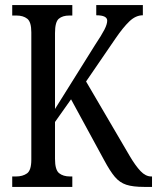

<svg xmlns="http://www.w3.org/2000/svg" viewBox="-20 -734 617 754"><path d="M28 0V-41H43Q69 -41 86 -53Q103 -65 103 -107V-607Q103 -648 87 -660.5Q71 -673 45 -673H28V-714H264V-673H252Q226 -673 211 -660.5Q196 -648 196 -604V-306L353 -557Q379 -596 390 -617.5Q401 -639 401 -653Q401 -674 358 -674V-714H541V-674Q513 -674 488 -650Q463 -626 433 -582L318 -414L489 -122Q512 -83 532 -62Q552 -41 574 -41H577V0H546Q502 0 476 -8.5Q450 -17 431 -39.5Q412 -62 389 -105L259 -344L196 -255V-110Q196 -67 212 -54Q228 -41 255 -41H264V0Z"/></svg>

Font: Noto Serif Hebrew ExtraCondensed
Style: Regular
Weight: 400
Width: 2
Designer: Monotype Design Team
Foundry: Monotype Imaging Inc.
Version: Version 2.004; ttfautohint (v1.8.4.7-5d5b)